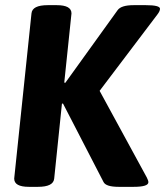

<svg xmlns="http://www.w3.org/2000/svg" viewBox="-20 -722 640 744"><path d="M545 -702Q600 -702 600 -688Q600 -679 590 -666L366 -370L549 -34Q555 -22 555 -16Q555 2 498 2H440Q390 2 381 -17L224 -321L220 -320L190 -30Q187 2 127 2H92Q35 2 35 -30L102 -670Q105 -702 165 -702H200Q257 -702 257 -670L229 -402L233 -401L436 -683Q450 -702 498 -702Z"/></svg>

Font: Asap
Style: Bold Italic
Weight: 700
Italic angle: -6°
Designer: Pablo Cosgaya
Foundry: Pablo Cosgaya
Version: Version 1.007;PS 001.007;hotconv 1.0.70;makeotf.lib2.5.58329